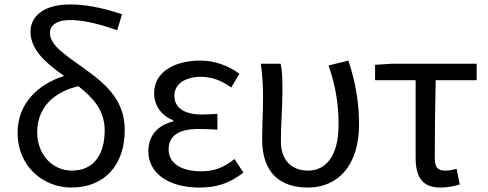

<svg xmlns="http://www.w3.org/2000/svg" viewBox="-20 -829 2189 862"><path d="M300 13C452 13 540 -91 540 -245C540 -375 461 -447 367 -515C279 -579 204 -623 204 -682C204 -712 231 -739 294 -739C347 -739 414 -726 506 -693L528 -765C438 -795 363 -809 295 -809C172 -809 117 -753 117 -687C117 -603 190 -543 268 -488C151 -451 59 -365 59 -233C59 -79 177 13 300 13ZM332 -442C397 -391 450 -334 450 -244C450 -135 401 -63 302 -63C221 -63 147 -129 147 -236C147 -341 216 -415 332 -442Z M875 13C951 13 1007 -4 1073 -54L1033 -115C982 -74 937 -60 884 -60C792 -60 737 -97 737 -158C737 -218 781 -250 871 -250C898 -250 924 -249 956 -247V-318C929 -316 909 -315 887 -315C800 -315 763 -350 763 -399C763 -455 815 -484 882 -484C932 -484 976 -467 1018 -436L1055 -498C1005 -534 945 -557 879 -557C768 -557 672 -509 672 -410C672 -359 702 -310 758 -289V-284C696 -269 646 -227 646 -150C646 -49 740 13 875 13Z M1362 13C1498 13 1592 -87 1592 -271C1592 -368 1576 -462 1544 -557L1455 -535C1490 -435 1500 -351 1500 -269C1500 -127 1442 -63 1363 -63C1299 -63 1241 -99 1241 -196C1241 -263 1248 -356 1248 -416C1248 -464 1248 -505 1240 -543H1151C1159 -486 1161 -438 1161 -394C1161 -330 1157 -266 1157 -202C1157 -58 1233 13 1362 13Z M1957 13C1991 13 2022 6 2044 -1L2030 -71C2012 -66 1995 -63 1977 -63C1947 -63 1932 -78 1932 -116C1932 -226 1933 -346 1936 -469H2120V-543H1741L1664 -538V-469H1846V-122C1846 -35 1875 13 1957 13Z"/></svg>

Font: Noto Sans KR
Style: Regular
Weight: 400
Designer: Ryoko NISHIZUKA 西塚涼子 (kana, bopomofo & ideographs); Paul D. Hunt (Latin, Greek & Cyrillic); Sandoll Communications 산돌커뮤니
Foundry: Adobe
Version: Version 2.004;hotconv 1.0.118;makeotfexe 2.5.65603